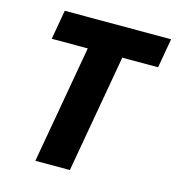

<svg xmlns="http://www.w3.org/2000/svg" viewBox="-103 -776 796 865"><g transform="rotate(15 294.5 -343.5)"><path d="M140 0 237 -550H69L93 -687H589L565 -550H398L301 0Z"/></g></svg>

Font: Archivo Condensed ExtraBold
Style: Italic
Weight: 800
Width: 3
Italic angle: -10°
Designer: Hector Gatti
Foundry: Omnibus-Type
Version: Version 2.001